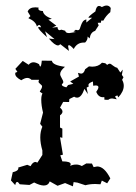

<svg xmlns="http://www.w3.org/2000/svg" viewBox="-20 -655 484 684"><path d="M239.7 8.8 211.9 -2.9 185.1 6.8 157.2 -8.8Q151.9 5.9 136.2 5.9Q122.6 5.9 101.6 -4.9L85 3.9L50.3 1.5Q44.9 -6.8 41 -6.8Q36.6 -6.8 34.2 4.4L19 -12.2L25.4 -41.5Q45.4 -45.9 45.4 -55.7L44.9 -58.1L77.1 -67.9L88.9 -63Q96.7 -78.1 106.4 -78.1L113.3 -75.7L130.9 -103V-119.1Q123.5 -144.5 123.5 -165.5Q123.5 -186.5 130.9 -203.6L123 -213.9L133.3 -253.9Q127 -279.3 127 -299.8Q127 -314.5 131.3 -321.8L121.6 -328.6Q129.9 -341.3 129.9 -347.2Q129.9 -351.1 123.5 -355.7Q117.2 -360.4 117.2 -364.3L119.1 -370.6H92.3Q85.4 -377.4 77.1 -377.4Q68.4 -377.4 55.7 -369.1Q34.2 -380.4 34.2 -392.1L34.7 -396L42 -398.9L34.7 -409.7L61 -438L82 -424.3Q89.4 -433.1 99.1 -433.1Q107.9 -433.1 119.1 -426.3Q121.6 -418 123.5 -418Q127 -418 128.9 -439L165 -438.5Q166.5 -422.9 211.4 -417Q194.3 -402.8 194.3 -391.1Q194.3 -385.7 200 -376.2Q205.6 -366.7 205.6 -363.3Q205.6 -359.4 202.9 -357.4Q200.2 -355.5 200.2 -353Q200.2 -348.1 216.3 -343.8L222.7 -352.1L241.2 -356.4L230 -364.7L261.2 -382.3L257.8 -395.5L268.6 -392.6Q278.8 -392.6 283.2 -408.2L296.9 -418.5L308.6 -417.5Q330.6 -417.5 343.3 -431.6L355 -429.7L361.8 -423.8Q366.7 -428.2 371.6 -428.2Q374 -428.2 382.1 -421.6Q390.1 -415 397.5 -413.6L408.7 -396.5L417.5 -407.2L414.1 -388.2L419.9 -379.9L415 -370.6Q420.9 -360.4 420.9 -349.6Q420.9 -329.1 401.4 -308.1L397.9 -315.4L389.6 -311L396 -301.3L379.9 -304.2Q370.6 -304.2 365.7 -299.3L352.1 -299.8L351.6 -309.1L346.7 -308.6Q330.6 -308.6 322.8 -327.6Q330.6 -338.4 330.6 -344.2Q330.6 -350.6 320.8 -350.6L312 -349.6L311 -364.7Q294.9 -358.9 294.9 -352.1L296.4 -347.2L288.6 -342.8L293 -319.8L280.8 -338.4Q270 -307.1 254.4 -307.1Q249 -307.1 244.1 -310.5L227.1 -302.2L226.1 -291.5L205.1 -292L193.8 -271.5Q202.6 -264.2 202.6 -257.3Q202.6 -250.5 193.8 -244.1V-200.7L202.1 -196.8V-164.1L193.8 -166L204.1 -104L194.8 -101.6L202.1 -80.1Q231.9 -80.1 231.9 -69.8L230 -64Q239.3 -68.8 251.5 -68.8Q261.7 -68.8 271.5 -63.5L287.6 -72.8L307.6 -72.3L313.5 -59.6L326.2 -62Q351.6 -62 373 -19.5L361.8 -2L342.8 -11.7L337.9 1.5L319.3 0.5Q300.3 0.5 284.2 4.9L255.9 -4.4L242.2 -6.3ZM194.8 -497.6Q190.9 -493.2 186.5 -493.2Q174.8 -493.2 154.3 -517.6L174.3 -515.6L140.6 -543.5L147.5 -522.5Q116.2 -550.3 116.2 -557.1Q116.2 -559.1 119.1 -559.1L126.5 -557.6Q123.5 -565.9 119.6 -565.9Q115.7 -565.9 111.3 -560.5Q107.9 -578.6 81.1 -590.3L88.4 -597.7L78.6 -613.8Q84.5 -628.9 106 -628.9L117.7 -627.9L116.7 -624Q116.7 -616.2 132.8 -615.7Q134.3 -599.6 164.6 -587.9L152.3 -585L180.7 -563.5L165.5 -556.6L184.6 -558.6Q186 -547.4 192.4 -547.4L198.7 -549.3L212.4 -545.4Q213.4 -537.1 226.6 -537.1L250.5 -541L241.7 -543L250 -548.8L256.8 -547.4Q262.2 -547.4 264.2 -552.5Q266.1 -557.6 268.3 -564.2Q270.5 -570.8 274.4 -577.1Q278.3 -583.5 287.6 -585.9V-574.7L308.1 -591.8H294.9Q294.9 -596.7 319.8 -614.3Q323.2 -633.8 333 -633.8Q337.4 -633.8 342.8 -629.9Q352.5 -635.3 359.9 -635.3Q369.1 -635.3 374.5 -626.5L373 -611.8Q357.4 -599.1 348.1 -581.5H340.3L339.8 -574.2L328.1 -573.7L331.5 -564.5L318.8 -544.9Q302.7 -540.5 299.3 -518.1L292 -524.9V-522Q292 -512.2 283.2 -503.4H278.3Q254.4 -503.4 242.7 -480.5Q230.5 -494.1 225.6 -494.1Q222.7 -494.1 222.7 -489.3L225.6 -473.6Z"/></svg>

Font: Truetypewriter PolyglOTT
Style: Regular
Weight: 400
Designer: Sergey Beatoff a.k.a. Sam_T
Version: Version 3.76